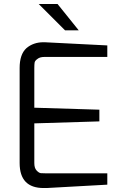

<svg xmlns="http://www.w3.org/2000/svg" viewBox="-20 -945 607 968"><path d="M175 -925H270L377 -792H308ZM79 -602Q79 -671 113 -702Q148 -732 199 -732H205L521 -716V-658H205Q181 -658 169 -648Q156 -639 154.5 -629.5Q153 -620 153 -602V-402L481 -392V-333L153 -323V-123Q153 -98 164 -86Q175 -74 185 -72Q195 -71 215 -71H521V-14L215 3H200Q79 3 79 -123Z"/></svg>

Font: Mina
Style: Regular
Weight: 400
Version: Version 1.000